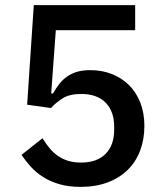

<svg xmlns="http://www.w3.org/2000/svg" viewBox="-20 -718 640 750"><path d="M508 -600H198L180 -353H187Q199 -374 212 -390.5Q225 -407 242 -419Q259 -431 281 -437.5Q303 -444 333 -444Q378 -444 416.5 -429Q455 -414 483.5 -386Q512 -358 528 -317.5Q544 -277 544 -226Q544 -174 527.5 -130Q511 -86 479 -54.5Q447 -23 400.5 -5.5Q354 12 295 12Q248 12 212 1.5Q176 -9 148.5 -26.5Q121 -44 100.5 -66.5Q80 -89 64 -113L146 -178Q159 -157 173 -140Q187 -123 205 -110Q223 -97 245.5 -90Q268 -83 297 -83Q359 -83 392.5 -117Q426 -151 426 -211V-223Q426 -283 392.5 -317Q359 -351 297 -351Q252 -351 225 -334Q198 -317 179 -296L86 -309L112 -698H508Z"/></svg>

Font: IBMPlexSans-Medium
Style: Regular
Weight: 500
Designer: Mike Abbink, Paul van der Laan, Pieter van Rosmalen
Foundry: Bold Monday
Version: Version 3.1